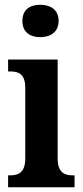

<svg xmlns="http://www.w3.org/2000/svg" viewBox="-20 -786 349 806"><path d="M149 -630C191 -630 226 -651 226 -698C226 -746 191 -766 149 -766C106 -766 74 -746 74 -698C74 -651 106 -630 149 -630ZM14 0H293V-50H283C251 -50 222 -62 222 -121V-536H14V-486H26C58 -486 86 -474 86 -419V-120C86 -62 57 -50 24 -50H14Z"/></svg>

Font: Noto Serif Bengali Condensed
Style: Bold
Weight: 700
Width: 3
Designer: Juan Bruce, Universal Thirst, Indian Type Foundry and the Monotype Design Team.
Foundry: Monotype Imaging Inc.
Version: Version 2.003